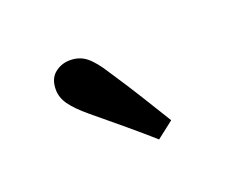

<svg xmlns="http://www.w3.org/2000/svg" viewBox="-50 -859 499 386"><g transform="rotate(-20 200.0 -665.5)"><path d="M272 -588 236 -560Q210 -583 182.5 -606Q155 -629 121 -657Q97 -677 86 -692.5Q75 -708 75 -725Q75 -748 89 -759.5Q103 -771 122 -771Q142 -771 156.5 -759.5Q171 -748 188 -721Q214 -682 233.5 -650.5Q253 -619 272 -588Z"/></g></svg>

Font: Source Serif 4 SmText Semibold
Style: Regular
Weight: 600
Designer: Frank Grießhammer
Foundry: Adobe
Version: Version 4.005;hotconv 1.1.0;makeotfexe 2.6.0